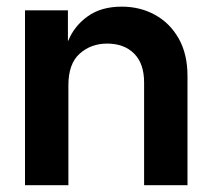

<svg xmlns="http://www.w3.org/2000/svg" viewBox="-20 -546 626 566"><path d="M181.6 -294.9V0H53.7V-515.6H180.2V-425.3L181.6 -426.8Q199.2 -469.7 238.8 -498Q278.3 -526.4 338.9 -526.4Q393.1 -526.4 437 -502.2Q481 -478 506.8 -432.4Q532.7 -386.7 532.7 -322.3V0H404.8V-302.7Q404.8 -358.9 375.2 -388.2Q345.7 -417.5 295.9 -417.5Q248 -417.5 214.8 -387.7Q181.6 -357.9 181.6 -294.9Z"/></svg>

Font: Inter Display Semi Bold
Style: Regular
Weight: 600
Designer: Rasmus Andersson
Foundry: rsms
Version: Version 4.000;git-37864ae